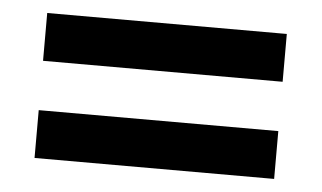

<svg xmlns="http://www.w3.org/2000/svg" viewBox="-33 -542 638 380"><g transform="rotate(5 286.0 -352.0)"><path d="M47 -401V-496H523V-401ZM47 -208V-303H523V-208Z"/></g></svg>

Font: Noto Sans Lisu SemiBold
Style: Regular
Weight: 600
Designer: Monotype Design Team. David Williams.
Foundry: Monotype Imaging Inc.
Version: Version 2.102; ttfautohint (v1.8.4.7-5d5b)